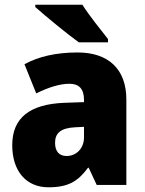

<svg xmlns="http://www.w3.org/2000/svg" viewBox="-20 -786 616 816"><path d="M330 -766H130V-756C170 -720 269 -639 315 -606H439V-620C412 -654 357 -723 330 -766ZM310 -563C219 -563 144 -546 84 -513L134 -389C186 -415 235 -430 275 -430C314 -430 337 -410 337 -362V-352L252 -349C109 -343 32 -287 32 -169C32 -59 91 10 186 10C270 10 311 -15 354 -73H357L391 0H517V-363C517 -494 439 -563 310 -563ZM299 -245 337 -247V-202C337 -155 304 -123 263 -123C233 -123 214 -141 214 -179C214 -220 238 -242 299 -245Z"/></svg>

Font: Noto Sans Georgian SemiCondensed Black
Style: Regular
Weight: 900
Width: 4
Designer: Monotype Design Team, Akaki Razmadze
Foundry: Google LLC
Version: Version 2.005